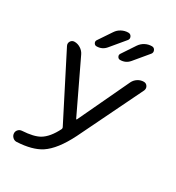

<svg xmlns="http://www.w3.org/2000/svg" viewBox="-223 -1112 1128 1233"><g transform="rotate(30 340.5 -495.5)"><path d="M296.9 -831.1Q270.5 -799.8 229.5 -799.8Q216.8 -799.8 210.4 -811.5Q204.1 -823.2 210.9 -834L276.4 -931.6Q291 -954.1 314.5 -966.3Q337.9 -978.5 363.3 -978.5Q379.9 -978.5 387.2 -963.4Q394.5 -948.2 383.8 -935.5ZM471.7 -831.1Q445.3 -799.8 404.3 -799.8Q391.6 -799.8 385.3 -811.5Q378.9 -823.2 385.7 -834L451.2 -932.6Q465.8 -954.1 488.8 -966.3Q511.7 -978.5 538.1 -978.5Q554.7 -978.5 561.5 -963.4Q568.4 -948.2 558.6 -935.5ZM349.6 -331.1Q350.6 -329.1 352.5 -329.1Q354.5 -329.1 355.5 -331.1L533.2 -708Q543.9 -729.5 564 -742.2Q584 -754.9 607.4 -754.9Q625 -754.9 634.8 -739.3Q639.6 -731.4 639.6 -722.7Q639.6 -715.8 636.7 -708L408.2 -238.3Q342.8 -107.4 268.6 -58.6Q205.1 -17.6 92.8 -11.7Q90.8 -11.7 89.8 -11.7Q75.2 -11.7 63.5 -22.5Q49.8 -35.2 49.8 -53.7Q49.8 -67.4 59.6 -78.1Q70.3 -89.8 86.9 -90.8Q170.9 -95.7 212.9 -120.1Q262.7 -149.4 301.8 -227.5Q304.7 -234.4 301.8 -241.2L64.5 -707Q60.5 -714.8 60.5 -722.7Q60.5 -731.4 65.4 -739.3Q75.2 -754.9 93.8 -754.9Q117.2 -754.9 138.2 -741.7Q159.2 -728.5 169.9 -707Z"/></g></svg>

Font: Gen Jyuu Gothic P Regular
Style: Regular
Weight: 400
Designer: [Source Han Sans]
Ryoko NISHIZUKA  (kana & ideographs); Paul D. Hunt (Latin, Greek & Cyrillic); Wenlong ZHANG  (bopomofo
Version: Version 1.002.20150607